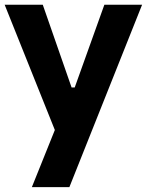

<svg xmlns="http://www.w3.org/2000/svg" viewBox="-24 -562 618 807"><path d="M109.9 224.6 206.5 -15.6 -4.4 -542H155.8L276.9 -194.3H290L414.6 -542H573.2L267.6 224.6Z"/></svg>

Font: Acari Sans Neue Black
Style: Regular
Weight: 900
Designer: Alfredo Marco Pradil
Foundry: Alfredo Marco Pradil
Version: Version 1.045;June 16, 2019;FontCreator 11.5.0.2425 64-bit; 